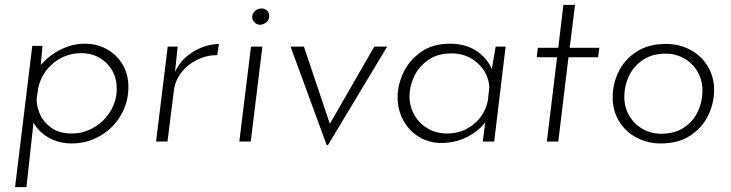

<svg xmlns="http://www.w3.org/2000/svg" viewBox="-20 -583 3013 791"><path d="M329 -403Q380 -403 421 -380Q462 -357 485.5 -316.5Q509 -276 509 -225Q509 -162 478 -108.5Q447 -55 393 -23.5Q339 8 275 8Q224 8 181.5 -15.5Q139 -39 118 -78L89 188H42L113 -394H155L148 -315Q182 -355 230.5 -379Q279 -403 329 -403ZM275 -33Q325 -33 368 -58.5Q411 -84 436 -126.5Q461 -169 461 -218Q461 -281 419 -322.5Q377 -364 315 -364Q250 -364 200 -323Q150 -282 137 -218L131 -175Q130 -147 144 -114Q158 -81 190.5 -57Q223 -33 275 -33Z M701 -287Q726 -340 777 -370.5Q828 -401 882 -402L875 -356Q831 -356 791.5 -336.5Q752 -317 726 -282.5Q700 -248 696 -207L670 0H623L671 -391H712Z M1061 -391 1013 0H966L1014 -391ZM1019 -513Q1019 -528 1031.5 -538.5Q1044 -549 1059 -548Q1072 -548 1081 -538Q1090 -528 1089 -515Q1088 -500 1076.5 -490.5Q1065 -481 1050 -481Q1037 -482 1028 -491.5Q1019 -501 1019 -513Z M1575 -391 1331 15H1326L1177 -391H1232L1339 -73L1522 -391Z M2063 -391 2016 0H1969L1979 -79Q1952 -43 1904 -18.5Q1856 6 1798 6Q1748 6 1707 -18.5Q1666 -43 1642 -86.5Q1618 -130 1618 -183Q1618 -233 1642 -284Q1666 -335 1714.5 -369Q1763 -403 1834 -403Q1896 -403 1941 -374.5Q1986 -346 2006 -298L2022 -391ZM1996 -226Q1991 -284 1947 -323.5Q1903 -363 1840 -363Q1781 -363 1742 -334.5Q1703 -306 1685 -265.5Q1667 -225 1667 -188Q1667 -145 1687 -109.5Q1707 -74 1742.5 -53.5Q1778 -33 1823 -33Q1884 -33 1931 -71Q1978 -109 1990 -169Z M2349 -563 2327 -386H2449L2444 -347H2322L2280 0H2233L2275 -347H2191L2196 -386H2280L2301 -563Z M2702 8Q2649 8 2603.5 -15.5Q2558 -39 2531 -82.5Q2504 -126 2504 -183Q2504 -236 2528 -286.5Q2552 -337 2601.5 -369.5Q2651 -402 2724 -402Q2778 -402 2823.5 -378Q2869 -354 2895.5 -310.5Q2922 -267 2922 -212Q2922 -160 2898.5 -109.5Q2875 -59 2825.5 -25.5Q2776 8 2702 8ZM2704 -32Q2760 -32 2798.5 -58Q2837 -84 2855.5 -124.5Q2874 -165 2874 -209Q2874 -254 2853 -289Q2832 -324 2797.5 -343Q2763 -362 2722 -362Q2667 -362 2628.5 -336Q2590 -310 2571 -269.5Q2552 -229 2552 -185Q2552 -141 2572.5 -106Q2593 -71 2628 -51.5Q2663 -32 2704 -32Z"/></svg>

Font: Josefin Sans Light
Style: Italic
Weight: 300
Italic angle: -7°
Designer: Santiago Orozco
Foundry: Typemade
Version: Version 2.000